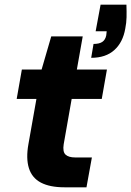

<svg xmlns="http://www.w3.org/2000/svg" viewBox="-20 -797 559 817"><path d="M254 0Q192 0 154 -20Q116 -40 103 -81.5Q90 -123 101 -184L135 -376H51L73 -501H157L198 -642H332L307 -501H435L413 -376H285L251 -183Q246 -151 259 -139Q272 -127 300 -127H371L348 0ZM368 -551 378 -610Q402 -610 415 -618.5Q428 -627 432 -646L434 -664H387L408 -777H518Q519 -747 518.5 -723.5Q518 -700 513 -675Q503 -617 466.5 -584Q430 -551 368 -551Z"/></svg>

Font: DM Sans 18pt Black
Style: Italic
Weight: 900
Italic angle: -10°
Designer: Colophon Foundry, Jonny Pinhorn
Foundry: Colophon Foundry
Version: Version 4.004;gftools[0.9.30]